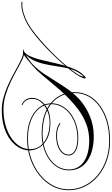

<svg xmlns="http://www.w3.org/2000/svg" viewBox="383 -1407 1256 2156"><g transform="rotate(-90 1011.0 -329.0)"><path d="M907 -706 913 -714Q950 -698 970 -667.5Q990 -637 990 -596Q990 -548 958 -500.5Q926 -453 864 -422Q802 -391 711 -391Q602 -391 533.5 -425.5Q465 -460 432.5 -514.5Q400 -569 400 -628Q400 -685 430 -740Q460 -795 517.5 -839.5Q575 -884 659.5 -910.5Q744 -937 852 -937Q920 -937 987 -919.5Q1054 -902 1117 -874.5Q1180 -847 1237 -816.5Q1294 -786 1343 -759Q1392 -732 1430 -715Q1468 -698 1493 -698V-687Q1462 -686 1413.5 -709.5Q1365 -733 1303.5 -767.5Q1242 -802 1170.5 -836.5Q1099 -871 1020.5 -894.5Q942 -918 861 -918Q767 -918 685.5 -895.5Q604 -873 543 -832Q482 -791 448 -736.5Q414 -682 414 -619Q414 -553 451 -504Q488 -455 555.5 -427.5Q623 -400 712 -400Q786 -400 846.5 -426.5Q907 -453 943 -497.5Q979 -542 979 -596Q979 -634 960.5 -663.5Q942 -693 907 -706ZM590 -479Q503 -479 429.5 -457Q356 -435 301 -394.5Q246 -354 216 -300.5Q186 -247 186 -184Q186 -108 228 -57Q270 -6 343 19.5Q416 45 510 45Q611 45 699.5 10.5Q788 -24 864.5 -82Q941 -140 1008.5 -209.5Q1076 -279 1135.5 -351Q1195 -423 1248 -485.5Q1301 -548 1350 -590Q1391 -625 1424.5 -653Q1458 -681 1490 -698H1541Q1516 -690 1483 -672Q1450 -654 1417 -630.5Q1384 -607 1358 -582Q1304 -528 1258.5 -460Q1213 -392 1169 -320Q1125 -248 1075.5 -180Q1026 -112 965 -58Q884 12 780.5 54Q677 96 558 96Q479 96 409.5 79Q340 62 287.5 27Q235 -8 205.5 -60.5Q176 -113 176 -184Q176 -249 207 -304.5Q238 -360 294 -401.5Q350 -443 425.5 -466Q501 -489 590 -489Q733 -489 837 -443.5Q941 -398 997.5 -314.5Q1054 -231 1054 -117Q1054 -30 1014 42.5Q974 115 900.5 168Q827 221 727.5 250Q628 279 508 279Q390 279 289 243.5Q188 208 112.5 144.5Q37 81 -5 -3.5Q-47 -88 -47 -187Q-47 -284 -2 -368.5Q43 -453 123 -517Q203 -581 308 -617Q413 -653 534 -653Q652 -653 740.5 -618Q829 -583 879 -521.5Q929 -460 929 -378Q929 -315 899 -260.5Q869 -206 815.5 -165Q762 -124 691 -101Q620 -78 537 -78Q446 -78 394.5 -107Q343 -136 343 -186Q343 -228 371.5 -260Q400 -292 451 -309.5Q502 -327 569 -327Q655 -327 708 -286L701 -278Q653 -317 569 -317Q505 -317 456.5 -300.5Q408 -284 380.5 -254.5Q353 -225 353 -186Q353 -140 402.5 -114Q452 -88 537 -88Q617 -88 686.5 -110Q756 -132 808 -171.5Q860 -211 889.5 -264Q919 -317 919 -378Q919 -457 870.5 -516.5Q822 -576 735.5 -609.5Q649 -643 534 -643Q416 -643 312 -607.5Q208 -572 130 -509.5Q52 -447 7.5 -364.5Q-37 -282 -37 -187Q-37 -91 4.5 -8Q46 75 120.5 137.5Q195 200 294 234.5Q393 269 508 269Q625 269 723.5 240.5Q822 212 893.5 160.5Q965 109 1004.5 38.5Q1044 -32 1044 -117Q1044 -229 988.5 -310Q933 -391 831.5 -435Q730 -479 590 -479ZM1229 -22Q1229 -20 1230 -20Q1233 -20 1243 -32.5Q1253 -45 1265 -62.5Q1277 -80 1285 -96Q1311 -144 1324 -204Q1337 -264 1346.5 -329.5Q1356 -395 1370.5 -459.5Q1385 -524 1413 -582Q1441 -640 1493 -684L1513 -690Q1481 -668 1459 -621.5Q1437 -575 1421 -513Q1405 -451 1390 -382Q1375 -313 1356.5 -245.5Q1338 -178 1312 -119.5Q1286 -61 1247 -20Q1224 5 1215 5Q1208 5 1208 -2Q1208 -23 1230 -62.5Q1252 -102 1291 -153Q1330 -204 1380.5 -261Q1431 -318 1488 -376Q1545 -434 1604 -487Q1663 -540 1719 -582.5Q1775 -625 1822 -652Q1875 -681 1932.5 -699Q1990 -717 2035 -717Q2044 -717 2052 -716.5Q2060 -716 2069 -715L2068 -705Q2059 -706 2051 -706.5Q2043 -707 2035 -707Q1992 -707 1935.5 -689.5Q1879 -672 1827 -643Q1773 -612 1708 -560.5Q1643 -509 1575.5 -446.5Q1508 -384 1446 -318.5Q1384 -253 1335 -193.5Q1286 -134 1257.5 -88.5Q1229 -43 1229 -22Z"/></g></svg>

Font: Ballet
Style: Regular
Weight: 400
Designer: Maximiliano R. Sproviero
Foundry: Omnibus-Type
Version: Version 1.100